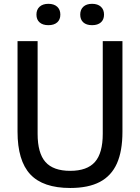

<svg xmlns="http://www.w3.org/2000/svg" viewBox="-20 -950 714 980"><path d="M69.5 -278V-740H172V-267Q172 -168.5 212 -123.2Q252 -78 338.5 -78Q424.5 -78 464.5 -123.2Q504.5 -168.5 504.5 -267V-740H605V-278Q605 -179 576.8 -115.8Q548.5 -52.5 489.8 -21.5Q431 9.5 338.5 9.5Q199.5 9.5 134.5 -60.2Q69.5 -130 69.5 -278ZM166 -875.5Q166 -901 182.2 -915.8Q198.5 -930.5 227 -930.5Q255.5 -930.5 271.8 -915.8Q288 -901 288 -875.5Q288 -850 272 -835.8Q256 -821.5 227 -821.5Q198 -821.5 182 -835.8Q166 -850 166 -875.5ZM389.5 -875.5Q389.5 -901 405.5 -915.8Q421.5 -930.5 450 -930.5Q478.5 -930.5 494.8 -915.8Q511 -901 511 -875.5Q511 -850 495 -835.8Q479 -821.5 450 -821.5Q421 -821.5 405.2 -835.8Q389.5 -850 389.5 -875.5Z"/></svg>

Font: Encode Sans Semi Condensed Medium
Style: Regular
Weight: 500
Width: 4
Designer: Multiple Designers
Foundry: Impallari Type
Version: Version 2.000